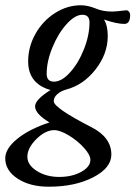

<svg xmlns="http://www.w3.org/2000/svg" viewBox="-80 -436 514 729"><path d="M105 272.9Q33.7 272.9 -13.2 242.2Q-60.1 211.4 -60.1 165Q-60.1 128.4 -14.6 91.3Q30.8 54.2 107.9 28.8Q53.2 -3.9 53.2 -32.2Q53.2 -57.6 111.8 -94.2Q26.9 -118.2 26.9 -203.1Q26.9 -258.3 54.7 -307.6Q82.5 -356.9 128.9 -386.5Q175.3 -416 227.1 -416Q252.9 -416 283.2 -403.8Q310.1 -392.1 346.2 -392.1Q358.4 -392.1 399.9 -397Q405.3 -397 409.7 -391.6Q414.1 -386.2 414.1 -378.9Q414.1 -345.2 392.1 -345.2Q362.8 -345.2 314.9 -361.8Q329.1 -338.9 329.1 -298.8Q329.1 -231.9 283 -172.6Q236.8 -113.3 171.9 -96.2Q150.4 -90.3 137.2 -78.1Q124 -65.9 124 -51.8Q124 -26.4 267.1 46.9Q342.8 85.4 342.8 150.9Q342.8 201.7 273.7 237.3Q204.6 272.9 105 272.9ZM125 -126Q154.3 -126 186 -161.1Q217.8 -196.3 238.8 -249.3Q259.8 -302.2 259.8 -351.1Q259.8 -379.9 232.9 -379.9Q204.6 -379.9 172.6 -344.2Q140.6 -308.6 118.9 -255.6Q97.2 -202.6 97.2 -155.8Q97.2 -126 125 -126ZM145 235.8Q193.4 235.8 228.3 216.6Q263.2 197.3 263.2 170.9Q263.2 152.3 238.8 125.2Q214.4 98.1 181.2 78.1Q147.9 58.1 126 58.1Q92.3 58.1 58.1 92Q23.9 126 23.9 159.2Q23.9 190.4 59.8 213.1Q95.7 235.8 145 235.8Z"/></svg>

Font: Junicode SmCond Medium
Style: Italic
Weight: 500
Width: 4
Italic angle: -11°
Designer: Peter S. Baker
Version: Version 2.206